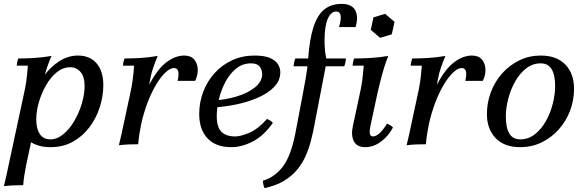

<svg xmlns="http://www.w3.org/2000/svg" viewBox="-22 -740 3002 985"><path d="M-2 215Q5 186 11 159.5Q17 133 22 108L101 -260Q108 -290 112.5 -321.5Q117 -353 121 -403H64Q64 -411 66.5 -422Q69 -433 72 -440Q111 -440 152.5 -442.5Q194 -445 242 -453Q227 -417 218 -390Q209 -363 203.5 -333.5Q198 -304 191 -260L161 -191L160 -117L112 108Q107 133 103 158.5Q99 184 97 210Q71 210 47.5 211Q24 212 -2 215ZM378 -455Q439 -455 473.5 -415Q508 -375 508 -304Q508 -247 490 -190.5Q472 -134 437 -87.5Q402 -41 352 -13Q302 15 237 15Q173 15 130 -15Q87 -45 79 -95L127 -127Q127 -184 146.5 -241.5Q166 -299 201 -347.5Q236 -396 281.5 -425.5Q327 -455 378 -455ZM338 -395Q301 -395 269 -369Q237 -343 213.5 -301.5Q190 -260 177 -214Q164 -168 164 -128Q164 -79 182.5 -52Q201 -25 235 -25Q271 -25 303 -51.5Q335 -78 359.5 -120Q384 -162 398 -209.5Q412 -257 412 -298Q412 -347 391 -371Q370 -395 338 -395Z M588 5Q595 -24 601 -50.5Q607 -77 612 -102L646 -260Q653 -290 657.5 -321.5Q662 -353 666 -403H609Q609 -411 611.5 -422Q614 -433 617 -440Q656 -440 697.5 -442.5Q739 -445 787 -453Q772 -417 763 -390Q754 -363 748.5 -333.5Q743 -304 736 -260L702 -102Q697 -77 693 -51.5Q689 -26 687 0Q661 0 637.5 1Q614 2 588 5ZM889 -325Q897 -360 892 -375.5Q887 -391 871 -391Q851 -391 827 -368.5Q803 -346 779 -306Q755 -266 735 -213.5Q715 -161 702 -102H676Q705 -230 745 -307.5Q785 -385 831 -420Q877 -455 923 -455Q957 -455 974 -435Q991 -415 992.5 -385.5Q994 -356 979 -325Z M1184 -40Q1213 -40 1257.5 -59Q1302 -78 1348 -130Q1357 -126 1364 -121.5Q1371 -117 1378 -110Q1332 -44 1275.5 -14.5Q1219 15 1164 15Q1085 15 1042.5 -30.5Q1000 -76 1000 -155Q1000 -215 1020.5 -269Q1041 -323 1079 -365Q1117 -407 1169 -431Q1221 -455 1284 -455Q1335 -455 1363.5 -442.5Q1392 -430 1404 -410.5Q1416 -391 1416 -370Q1416 -326 1384 -293.5Q1352 -261 1300 -238.5Q1248 -216 1189 -204Q1130 -192 1076 -189L1070 -224Q1136 -228 1193.5 -245.5Q1251 -263 1287 -292.5Q1323 -322 1323 -360Q1323 -381 1310.5 -398Q1298 -415 1266 -415Q1222 -415 1189 -388Q1156 -361 1134 -319Q1112 -277 1101 -230.5Q1090 -184 1090 -145Q1090 -88 1114 -64Q1138 -40 1184 -40Z M1730 -720Q1783 -720 1800.5 -687Q1818 -654 1802 -601H1717Q1729 -639 1725.5 -660Q1722 -681 1702 -681Q1676 -681 1659.5 -643.5Q1643 -606 1643 -534Q1643 -503 1645.5 -480Q1648 -457 1652 -440L1649 -400L1592 -104Q1584 -60 1573 -17.5Q1562 25 1544.5 63.5Q1527 102 1499.5 134Q1472 166 1432 189.5Q1392 213 1335 225Q1332 219 1329.5 208.5Q1327 198 1327 187Q1390 168 1431 112Q1472 56 1494 -60L1532 -260Q1538 -292 1547 -342.5Q1556 -393 1559 -440Q1566 -537 1585.5 -599Q1605 -661 1640.5 -690.5Q1676 -720 1730 -720ZM1744 -400H1484Q1485 -408 1487 -419.5Q1489 -431 1493 -440H1753Q1752 -432 1750 -420.5Q1748 -409 1744 -400ZM1852 15Q1809 15 1793.5 -15Q1778 -45 1788 -92L1824 -260Q1831 -290 1835.5 -321.5Q1840 -353 1844 -403H1787Q1787 -411 1789.5 -422Q1792 -433 1795 -440Q1834 -440 1878 -442.5Q1922 -445 1970 -453Q1959 -427 1948 -391Q1937 -355 1928.5 -320Q1920 -285 1914 -260L1878 -92Q1873 -69 1875.5 -54.5Q1878 -40 1892 -40Q1906 -40 1923.5 -55Q1941 -70 1964 -106Q1973 -102 1980 -97.5Q1987 -93 1994 -86Q1970 -41 1932 -13Q1894 15 1852 15ZM1954 -669 2002 -628 1988 -564 1928 -546 1880 -587 1894 -651Z M2064 5Q2071 -24 2077 -50.5Q2083 -77 2088 -102L2122 -260Q2129 -290 2133.5 -321.5Q2138 -353 2142 -403H2085Q2085 -411 2087.5 -422Q2090 -433 2093 -440Q2132 -440 2173.5 -442.5Q2215 -445 2263 -453Q2248 -417 2239 -390Q2230 -363 2224.5 -333.5Q2219 -304 2212 -260L2178 -102Q2173 -77 2169 -51.5Q2165 -26 2163 0Q2137 0 2113.5 1Q2090 2 2064 5ZM2365 -325Q2373 -360 2368 -375.5Q2363 -391 2347 -391Q2327 -391 2303 -368.5Q2279 -346 2255 -306Q2231 -266 2211 -213.5Q2191 -161 2178 -102H2152Q2181 -230 2221 -307.5Q2261 -385 2307 -420Q2353 -455 2399 -455Q2433 -455 2450 -435Q2467 -415 2468.5 -385.5Q2470 -356 2455 -325Z M2752 -415Q2710 -415 2676.5 -388.5Q2643 -362 2620 -320.5Q2597 -279 2585 -231.5Q2573 -184 2573 -142Q2573 -85 2591 -55Q2609 -25 2647 -25V15Q2565 15 2520.5 -31.5Q2476 -78 2476 -155Q2476 -214 2496.5 -268Q2517 -322 2554.5 -364Q2592 -406 2642.5 -430.5Q2693 -455 2752 -455ZM2647 -25Q2689 -25 2722.5 -51.5Q2756 -78 2779 -119.5Q2802 -161 2814 -208.5Q2826 -256 2826 -298Q2826 -355 2808 -385Q2790 -415 2752 -415V-455Q2834 -455 2878.5 -408.5Q2923 -362 2923 -285Q2923 -226 2902.5 -172Q2882 -118 2844.5 -76Q2807 -34 2756.5 -9.5Q2706 15 2647 15Z"/></svg>

Font: Poltawski Nowy
Style: Italic
Weight: 400
Italic angle: -12°
Designer: Adam Pótawski, Mateusz Machalski, Borys Kosmynka, Ania Wieluska
Foundry: Capitalics.wtf
Version: Version 1.001;gftools[0.9.25]